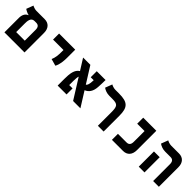

<svg xmlns="http://www.w3.org/2000/svg" viewBox="270 -1794 2976 2976"><g transform="rotate(45 1758.0 -306.0)"><path d="M56.6 0H497.1V-428.2C497.1 -527.3 441.9 -585.9 353 -585.9H172.4C136.7 -585.9 96.7 -602.5 82 -611.8L38.1 -497.1C60.5 -480.5 102.5 -459.5 130.9 -455.1V-450.2C88.9 -436 59.1 -392.6 56.6 -324.7ZM261.7 -454.1H298.3C347.2 -454.1 371.1 -426.8 371.1 -368.2V-131.8H182.6V-315.4C182.6 -368.7 184.6 -454.1 261.7 -454.1Z M980 -192.4C1014.6 -250.5 1022.5 -338.4 1022.5 -414.1V-585.9H668.9V-453.6H897.5V-414.1C897.5 -338.4 891.6 -280.8 866.2 -224.6Z M1562 0H1722.2L1569.3 -244.1C1632.3 -269 1676.3 -324.7 1682.6 -428.2C1685.1 -469.2 1688 -534.2 1688 -585.9H1494.6V-453.6H1560.1C1559.6 -443.8 1558.6 -434.1 1558.1 -424.3C1554.7 -369.1 1546.9 -335.4 1522.9 -317.9L1354.5 -585.9H1195.3L1309.6 -403.8C1235.4 -359.9 1223.6 -262.2 1223.6 -144.5V0H1418V-132.3H1344.7V-224.1C1344.7 -274.9 1348.6 -307.6 1356 -329.1Z M2231 -345.2C2231 -526.9 2175.8 -585.9 1984.4 -585.9H1900.9C1865.2 -585.9 1825.2 -602.5 1810.5 -611.8L1766.6 -497.1C1798.8 -473.6 1846.2 -454.1 1901.4 -454.1H1966.3C2088.4 -454.1 2105 -426.8 2105 -285.2V0H2231Z M2413.1 0H2656.2C2746.1 0 2800.3 -60.1 2800.3 -161.1V-585.9H2513.2V-454.1H2674.3V-217.8C2674.3 -159.2 2650.4 -131.8 2601.6 -131.8H2413.1Z M3315.9 0H3441.9V-428.2C3441.9 -527.3 3386.7 -585.9 3297.9 -585.9H3126.5C3090.8 -585.9 3050.8 -602.5 3036.1 -611.8L2992.2 -497.1C3024.4 -473.6 3071.8 -454.1 3127 -454.1H3243.2C3292 -454.1 3315.9 -426.8 3315.9 -368.2ZM3001 0H3127V-333.5H3001Z"/></g></svg>

Font: CaskaydiaCove Nerd Font
Style: Bold
Weight: 700
Designer: Aaron Bell
Foundry: Saja Typeworks
Version: Version 2111.1;Nerd Fonts 2.3.0